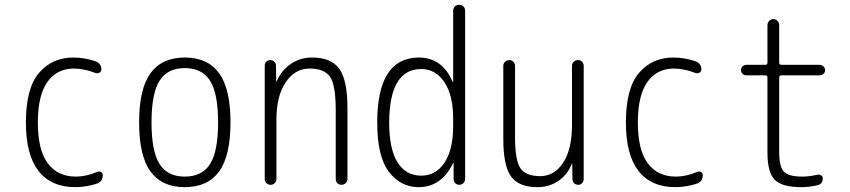

<svg xmlns="http://www.w3.org/2000/svg" viewBox="-20 -770 3540 800"><path d="M293 9.8Q193.4 9.8 140.6 -57.6Q87.9 -125 87.9 -259.8Q87.9 -402.3 142.6 -466.3Q197.3 -530.3 286.1 -530.3Q333 -530.3 377.9 -514.6Q402.3 -505.9 402.3 -480.5Q402.3 -471.7 394.5 -467.3Q386.7 -462.9 377.9 -465.8Q333 -483.4 289.1 -484.4Q216.8 -484.4 177.2 -428.2Q137.7 -372.1 137.7 -259.8Q137.7 -144.5 179.2 -89.4Q220.7 -34.2 295.9 -34.2Q338.9 -34.2 384.8 -53.7Q392.6 -57.6 400.4 -53.2Q408.2 -48.8 408.2 -40Q408.2 -13.7 383.8 -4.9Q338.9 9.8 293 9.8Z M855.5 -433.1Q822.3 -486.3 750 -486.3Q677.7 -486.3 644.5 -433.1Q611.3 -379.9 611.3 -259.8Q611.3 -139.6 644.5 -86.9Q677.7 -34.2 750 -34.2Q822.3 -34.2 855.5 -86.9Q888.7 -139.6 888.7 -259.8Q888.7 -379.9 855.5 -433.1ZM893.1 -55.7Q845.7 9.8 750 9.8Q654.3 9.8 606.9 -55.7Q559.6 -121.1 559.6 -260.3Q559.6 -399.4 606.9 -464.8Q654.3 -530.3 750 -530.3Q845.7 -530.3 893.1 -464.8Q940.4 -399.4 940.4 -260.3Q940.4 -121.1 893.1 -55.7Z M1107.4 0Q1097.7 0 1090.3 -6.8Q1083 -13.7 1083 -25.4V-496.1Q1083 -505.9 1089.4 -512.7Q1095.7 -519.5 1106 -519.5Q1116.2 -519.5 1123 -512.7Q1129.9 -505.9 1129.9 -496.1L1130.9 -430.7Q1130.9 -429.7 1131.8 -429.7Q1132.8 -429.7 1132.8 -430.7Q1152.3 -476.6 1191.4 -503.4Q1230.5 -530.3 1280.3 -530.3Q1360.4 -530.3 1394 -482.9Q1427.7 -435.5 1427.7 -320.3V-24.4Q1427.7 -14.6 1420.4 -7.3Q1413.1 0 1402.8 0Q1392.6 0 1385.7 -6.8Q1378.9 -13.7 1378.9 -24.4V-310.5Q1378.9 -416 1355 -450.2Q1331.1 -484.4 1270 -484.4Q1209 -484.4 1170.4 -427.2Q1131.8 -370.1 1131.8 -271.5V-25.4Q1131.8 -14.6 1125 -7.3Q1118.2 0 1107.4 0Z M1735.4 -482.4Q1602.5 -482.4 1601.6 -259.8Q1601.6 -149.4 1636.2 -93.8Q1670.9 -38.1 1735.4 -38.1Q1795.9 -38.1 1832 -92.3Q1868.2 -146.5 1868.2 -245.1V-275.4Q1868.2 -373 1831.5 -427.7Q1794.9 -482.4 1735.4 -482.4ZM1724.6 9.8Q1649.4 9.8 1600.6 -53.7Q1551.8 -117.2 1551.8 -259.8Q1551.8 -529.3 1724.6 -530.3Q1822.3 -530.3 1865.2 -430.7Q1865.2 -428.7 1867.2 -428.7Q1868.2 -428.7 1868.2 -429.7V-724.6Q1868.2 -735.4 1875 -742.7Q1881.8 -750 1893.1 -750Q1904.3 -750 1911.1 -743.2Q1918 -736.3 1918 -724.6V-24.4Q1918 -14.6 1911.1 -7.3Q1904.3 0 1894 0Q1883.8 0 1877 -6.8Q1870.1 -13.7 1870.1 -24.4V-89.8Q1870.1 -90.8 1868.2 -90.8Q1867.2 -90.8 1867.2 -88.9Q1818.4 9.8 1724.6 9.8Z M2219.7 9.8Q2141.6 9.8 2109.4 -34.7Q2077.1 -79.1 2077.1 -190.4V-496.1Q2077.1 -505.9 2084.5 -512.7Q2091.8 -519.5 2102.1 -519.5Q2112.3 -519.5 2119.1 -512.7Q2126 -505.9 2126 -496.1V-199.2Q2126 -100.6 2148.9 -68.4Q2171.9 -36.1 2230.5 -36.1Q2290 -36.1 2326.7 -92.3Q2363.3 -148.4 2363.3 -249V-495.1Q2363.3 -505.9 2370.6 -512.7Q2377.9 -519.5 2388.2 -519.5Q2398.4 -519.5 2405.3 -512.7Q2412.1 -505.9 2412.1 -495.1V-24.4Q2412.1 -14.6 2405.8 -7.3Q2399.4 0 2389.2 0Q2378.9 0 2372.1 -6.8Q2365.2 -13.7 2365.2 -24.4L2364.3 -87.9Q2364.3 -88.9 2363.3 -88.9Q2362.3 -88.9 2362.3 -86.9Q2343.8 -41 2305.7 -15.6Q2267.6 9.8 2219.7 9.8Z M2793 9.8Q2693.4 9.8 2640.6 -57.6Q2587.9 -125 2587.9 -259.8Q2587.9 -402.3 2642.6 -466.3Q2697.3 -530.3 2786.1 -530.3Q2833 -530.3 2877.9 -514.6Q2902.3 -505.9 2902.3 -480.5Q2902.3 -471.7 2894.5 -467.3Q2886.7 -462.9 2877.9 -465.8Q2833 -483.4 2789.1 -484.4Q2716.8 -484.4 2677.2 -428.2Q2637.7 -372.1 2637.7 -259.8Q2637.7 -144.5 2679.2 -89.4Q2720.7 -34.2 2795.9 -34.2Q2838.9 -34.2 2884.8 -53.7Q2892.6 -57.6 2900.4 -53.2Q2908.2 -48.8 2908.2 -40Q2908.2 -13.7 2883.8 -4.9Q2838.9 9.8 2793 9.8Z M3089.8 -456.1Q3081.1 -456.1 3074.2 -462.4Q3067.4 -468.8 3067.4 -478Q3067.4 -487.3 3074.2 -493.7Q3081.1 -500 3089.8 -500H3168.9Q3177.7 -500 3177.7 -508.8V-665Q3177.7 -675.8 3185.1 -683.1Q3192.4 -690.4 3202.1 -690.4Q3211.9 -690.4 3219.2 -683.1Q3226.6 -675.8 3226.6 -665V-508.8Q3226.6 -500 3236.3 -500H3394.5Q3403.3 -500 3410.6 -493.7Q3418 -487.3 3418 -478Q3418 -468.8 3411.1 -462.4Q3404.3 -456.1 3394.5 -456.1H3236.3Q3227.5 -456.1 3226.6 -447.3V-139.6Q3226.6 -75.2 3246.1 -54.7Q3265.6 -34.2 3323.2 -34.2Q3352.5 -34.2 3385.7 -42Q3393.6 -43.9 3400.9 -39.6Q3408.2 -35.2 3408.2 -27.3Q3408.2 -2.9 3385.7 2Q3350.6 9.8 3318.4 9.8Q3238.3 9.8 3208 -21Q3177.7 -51.8 3177.7 -134.8V-447.3Q3177.7 -456.1 3168.9 -456.1Z"/></svg>

Font: Rounded-X Mgen+ 2m light
Style: Regular
Weight: 200
Designer: [Source Han Sans]
Ryoko NISHIZUKA  (kana & ideographs); Paul D. Hunt (Latin, Greek & Cyrillic); Wenlong ZHANG  (bopomofo
Version: Version 1.059.20150602